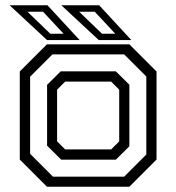

<svg xmlns="http://www.w3.org/2000/svg" viewBox="-20 -708 668 728"><path d="M158 0 55 -103V-437L158 -540H470.5L573.5 -437V-103L470.5 0ZM180.8 -38.2H450.8L534.8 -122.2V-417.8L450.8 -501.8H178.8L94.2 -417.2V-124.8ZM212.2 -102.5 158.5 -155.8V-386.2L210.2 -437.5H419.2L470.5 -386.8V-153.2L419.2 -102.5ZM227 -141.5H401.5L432 -172V-368L401.5 -398.5H227L196.5 -368V-172ZM478 -556H354.5L212.5 -688H356ZM417.2 -580 339.2 -663.5H280.2L366.8 -580ZM282 -556H158.5L16.5 -688H160ZM221.2 -580 143.2 -663.5H84.2L170.8 -580Z"/></svg>

Font: Tourney Thin
Style: Regular
Weight: 100
Designer: Tyler Finck
Foundry: Etcetera Type Co
Version: Version 1.015